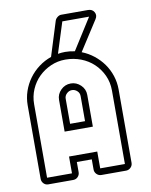

<svg xmlns="http://www.w3.org/2000/svg" viewBox="-87 -843 716 911"><g transform="rotate(-10 271.0 -388.0)"><path d="M71 3Q58 3 49 -6.5Q40 -16 40 -29V-383Q40 -418 51 -450.5Q62 -483 82 -510.5Q102 -538 129.5 -558.5Q157 -579 189 -590L241 -756Q244 -765 253 -772Q262 -779 271 -779H400Q421 -779 430 -763Q439 -747 428 -730L336 -587Q367 -575 393 -554.5Q419 -534 438 -507.5Q457 -481 467.5 -449Q478 -417 478 -383V-29Q478 -16 468.5 -6.5Q459 3 446 3H327Q314 3 304.5 -6.5Q295 -16 295 -29V-78H223V-29Q223 -16 214 -6.5Q205 3 191 3ZM191 -29V-110H327V-29H446V-383Q446 -423 430.5 -456.5Q415 -490 389 -514.5Q363 -539 328 -552.5Q293 -566 253 -566Q216 -566 183 -551.5Q150 -537 125 -512.5Q100 -488 85.5 -454.5Q71 -421 71 -383V-29ZM327 -230H191V-383Q191 -410 211 -430Q231 -450 259 -450Q286 -450 306.5 -430.5Q327 -411 327 -383ZM259 -602Q280 -602 305 -597L400 -747H271L224 -599Q242 -602 259 -602ZM295 -383Q295 -398 284 -408Q273 -418 259 -418Q245 -418 234 -407.5Q223 -397 223 -383V-262H295Z"/></g></svg>

Font: Lichte PostBus
Style: Regular
Weight: 400
Designer: Peter Wiegel
Version: Version 1.001